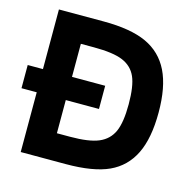

<svg xmlns="http://www.w3.org/2000/svg" viewBox="-100 -777 884 879"><g transform="rotate(15 341.5 -338.0)"><path d="M636.2 -337.9Q636.2 -215.8 599.9 -141.6Q563.5 -67.4 490.2 -33.7Q417 0 286.1 0H73.2V-283.2H1V-393.1H73.2V-675.8H285.2Q413.6 -675.8 488.5 -641.4Q563.5 -606.9 599.9 -532.7Q636.2 -458.5 636.2 -337.9ZM494.1 -338.9Q494.1 -424.8 475.1 -468Q456.1 -511.2 410.6 -530.5Q365.2 -549.8 272.9 -549.8H210.9V-393.1H368.2V-283.2H210.9V-126H272.9Q362.8 -126 408.7 -145.5Q454.6 -165 474.4 -209Q494.1 -252.9 494.1 -338.9Z"/></g></svg>

Font: Clear Sans
Style: Bold
Weight: 700
Foundry: Intel Corporation
Version: Version 1.00